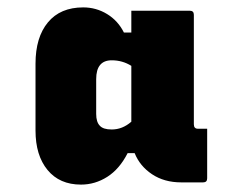

<svg xmlns="http://www.w3.org/2000/svg" viewBox="-20 -780 640 519"><path d="M199 -281Q141 -281 108.5 -320.5Q76 -360 76 -427V-608Q76 -679 109.5 -719.5Q143 -760 205 -760Q240 -760 269.5 -742Q299 -724 315 -692H335V-751H493Q504 -751 504 -740V-444Q504 -432 515 -432H540V-298Q540 -287 529 -287H470Q424 -287 391 -309Q358 -331 344 -366H325Q303 -323 270 -302Q237 -281 199 -281ZM250 -440Q259 -430 282 -430Q311 -430 335 -451V-602Q311 -617 282 -617Q240 -617 240 -566V-472Q240 -450 250 -440Z"/></svg>

Font: Recursive Mn Lnr St Blk
Style: Regular
Weight: 900
Monospace: yes
Version: Version 1.079;hotconv 1.0.112;makeotfexe 2.5.65598; ttfautoh